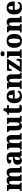

<svg xmlns="http://www.w3.org/2000/svg" viewBox="3080 -3892 822 7023"><g transform="rotate(-90 3491.5 -381.0)"><path d="M15 0V-56H21Q42 -56 56.5 -60.5Q71 -65 79 -80Q87 -95 87 -124V-419Q87 -447 79 -461Q71 -475 56.5 -479.5Q42 -484 22 -484H18V-536H236L248 -467H253Q273 -505 307 -527.5Q341 -550 405 -550Q439 -550 465.5 -541Q492 -532 511 -514Q530 -496 541 -467H545Q563 -505 599.5 -527.5Q636 -550 694 -550Q770 -550 812 -504.5Q854 -459 854 -357V-126Q854 -96 860 -81Q866 -66 879 -61Q892 -56 913 -56H916V0H689V-325Q689 -389 674.5 -424Q660 -459 624 -459Q599 -459 583 -439.5Q567 -420 559.5 -388Q552 -356 552 -318V-126Q552 -96 558 -81Q564 -66 576.5 -61Q589 -56 610 -56H614V0H387V-325Q387 -389 374 -424Q361 -459 324 -459Q298 -459 282 -437.5Q266 -416 259 -381.5Q252 -347 252 -306V-121Q252 -93 259 -79Q266 -65 280 -60.5Q294 -56 315 -56H318V0Z M1126 10Q1086 10 1052.5 -8Q1019 -26 999 -62Q979 -98 979 -154Q979 -236 1030.5 -274.5Q1082 -313 1187 -317L1263 -320V-374Q1263 -412 1258 -436.5Q1253 -461 1240.5 -473.5Q1228 -486 1208 -486Q1189 -486 1177 -473.5Q1165 -461 1158.5 -437Q1152 -413 1152 -378Q1084 -378 1051 -394Q1018 -410 1018 -446Q1018 -483 1045.5 -506Q1073 -529 1119.5 -539.5Q1166 -550 1221 -550Q1325 -550 1377 -512Q1429 -474 1429 -380V-126Q1429 -99 1434 -84Q1439 -69 1451.5 -62.5Q1464 -56 1485 -56H1488V0H1294L1272 -64H1263Q1243 -38 1224.5 -21.5Q1206 -5 1183.5 2.5Q1161 10 1126 10ZM1191 -65Q1213 -65 1229.5 -80.5Q1246 -96 1255 -124.5Q1264 -153 1264 -191V-265L1230 -262Q1199 -260 1181 -246.5Q1163 -233 1155.5 -209.5Q1148 -186 1148 -150Q1148 -122 1152.5 -103Q1157 -84 1166.5 -74.5Q1176 -65 1191 -65Z M1530 0V-56H1535Q1556 -56 1571 -60.5Q1586 -65 1593.5 -80Q1601 -95 1601 -124V-416Q1601 -444 1594 -457.5Q1587 -471 1573 -475.5Q1559 -480 1539 -480H1535V-536H1751L1764 -467H1768Q1788 -504 1819.5 -527Q1851 -550 1910 -550Q1985 -550 2024 -504.5Q2063 -459 2063 -357V-126Q2063 -96 2069 -81Q2075 -66 2087.5 -61Q2100 -56 2121 -56H2125V0H1898V-325Q1898 -389 1885.5 -424.5Q1873 -460 1838 -460Q1812 -460 1796 -438Q1780 -416 1773.5 -381.5Q1767 -347 1767 -306V-121Q1767 -93 1774 -79Q1781 -65 1795 -60.5Q1809 -56 1829 -56H1833V0Z M2391 10Q2307 10 2270 -39Q2233 -88 2233 -188V-409Q2233 -438 2228.5 -453Q2224 -468 2212.5 -474Q2201 -480 2177 -480H2173V-536H2399V-222Q2399 -178 2404 -146Q2409 -114 2422 -97Q2435 -80 2458 -80Q2484 -80 2499.5 -98.5Q2515 -117 2522 -150.5Q2529 -184 2529 -230V-418Q2529 -447 2522.5 -460Q2516 -473 2503.5 -476.5Q2491 -480 2474 -480H2471V-536H2694V-118Q2694 -89 2701 -76Q2708 -63 2721 -59.5Q2734 -56 2751 -56H2761V0H2558L2534 -69H2530Q2508 -29 2474 -9.5Q2440 10 2391 10Z M3029 10Q2957 10 2916.5 -25.5Q2876 -61 2876 -149V-467H2806V-519Q2842 -520 2867.5 -534.5Q2893 -549 2906 -565Q2920 -579 2931 -603Q2942 -627 2949 -660H3042V-536H3160V-467H3042V-163Q3042 -120 3054 -99.5Q3066 -79 3099 -79Q3118 -79 3136 -81.5Q3154 -84 3169 -88V-18Q3153 -10 3117 0Q3081 10 3029 10Z M3481 10Q3354 10 3291 -62.5Q3228 -135 3228 -265Q3228 -406 3291.5 -478Q3355 -550 3470 -550Q3577 -550 3638.5 -488.5Q3700 -427 3700 -308V-256H3395Q3397 -158 3429 -112.5Q3461 -67 3522 -67Q3570 -67 3599.5 -92.5Q3629 -118 3644 -155Q3660 -150 3670.5 -138.5Q3681 -127 3681 -108Q3681 -81 3661 -53.5Q3641 -26 3597 -8Q3553 10 3481 10ZM3536 -322Q3536 -398 3521.5 -440Q3507 -482 3474 -482Q3440 -482 3418.5 -441Q3397 -400 3397 -322Z M3751 0V-56H3756Q3777 -56 3792 -60.5Q3807 -65 3814.5 -80Q3822 -95 3822 -124V-416Q3822 -444 3815 -457.5Q3808 -471 3794 -475.5Q3780 -480 3760 -480H3756V-536H3972L3985 -467H3989Q4009 -504 4040.5 -527Q4072 -550 4131 -550Q4206 -550 4245 -504.5Q4284 -459 4284 -357V-126Q4284 -96 4290 -81Q4296 -66 4308.5 -61Q4321 -56 4342 -56H4346V0H4119V-325Q4119 -389 4106.5 -424.5Q4094 -460 4059 -460Q4033 -460 4017 -438Q4001 -416 3994.5 -381.5Q3988 -347 3988 -306V-121Q3988 -93 3995 -79Q4002 -65 4016 -60.5Q4030 -56 4050 -56H4054V0Z M4376 0V-41L4655 -467H4549Q4518 -467 4502.5 -454Q4487 -441 4476 -400L4468 -369H4405L4417 -536H4841V-493L4562 -69H4703Q4742 -69 4759.5 -85.5Q4777 -102 4786 -151L4792 -186H4853L4849 0Z M4884 0V-56H4895Q4914 -56 4928 -62.5Q4942 -69 4949.5 -84.5Q4957 -100 4957 -128V-413Q4957 -440 4949 -454Q4941 -468 4927 -474Q4913 -480 4896 -480H4880V-536H5122V-127Q5122 -99 5130 -83.5Q5138 -68 5152.5 -62Q5167 -56 5185 -56H5195V0ZM5035 -624Q4997 -624 4971 -642.5Q4945 -661 4945 -698Q4945 -737 4971 -754.5Q4997 -772 5035 -772Q5072 -772 5099.5 -754.5Q5127 -737 5127 -698Q5127 -661 5099.5 -642.5Q5072 -624 5035 -624Z M5505 10Q5388 10 5321 -59.5Q5254 -129 5254 -270Q5254 -411 5318.5 -480.5Q5383 -550 5508 -550Q5625 -550 5692.5 -480.5Q5760 -411 5760 -270Q5760 -129 5695.5 -59.5Q5631 10 5505 10ZM5507 -56Q5539 -56 5557.5 -80.5Q5576 -105 5584 -153Q5592 -201 5592 -270Q5592 -376 5573 -429.5Q5554 -483 5506 -483Q5460 -483 5441 -429.5Q5422 -376 5422 -270Q5422 -165 5441.5 -110.5Q5461 -56 5507 -56Z M5816 0V-56H5821Q5842 -56 5857 -60.5Q5872 -65 5879.5 -80Q5887 -95 5887 -124V-416Q5887 -444 5880 -457.5Q5873 -471 5859 -475.5Q5845 -480 5825 -480H5821V-536H6037L6050 -467H6054Q6074 -504 6105.5 -527Q6137 -550 6196 -550Q6271 -550 6310 -504.5Q6349 -459 6349 -357V-126Q6349 -96 6355 -81Q6361 -66 6373.5 -61Q6386 -56 6407 -56H6411V0H6184V-325Q6184 -389 6171.5 -424.5Q6159 -460 6124 -460Q6098 -460 6082 -438Q6066 -416 6059.5 -381.5Q6053 -347 6053 -306V-121Q6053 -93 6060 -79Q6067 -65 6081 -60.5Q6095 -56 6115 -56H6119V0Z M6728 10Q6601 10 6538 -62.5Q6475 -135 6475 -265Q6475 -406 6538.5 -478Q6602 -550 6717 -550Q6824 -550 6885.5 -488.5Q6947 -427 6947 -308V-256H6642Q6644 -158 6676 -112.5Q6708 -67 6769 -67Q6817 -67 6846.5 -92.5Q6876 -118 6891 -155Q6907 -150 6917.5 -138.5Q6928 -127 6928 -108Q6928 -81 6908 -53.5Q6888 -26 6844 -8Q6800 10 6728 10ZM6783 -322Q6783 -398 6768.5 -440Q6754 -482 6721 -482Q6687 -482 6665.5 -441Q6644 -400 6644 -322Z"/></g></svg>

Font: Noto Serif Khmer SemiCondensed ExtraBold
Style: Regular
Weight: 800
Width: 4
Designer: Danh Hong and the Monotype Design Team
Foundry: Monotype Imaging Inc.
Version: Version 2.004